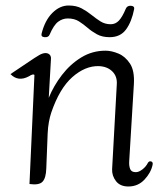

<svg xmlns="http://www.w3.org/2000/svg" viewBox="-20 -671 597 697"><path d="M87 -3 105 -399Q100 -404 85 -394Q46 -373 18 -402Q35 -413 59 -429.5Q83 -446 104.5 -460Q126 -474 133 -476Q147 -481 156.5 -475.5Q166 -470 165 -457L157 -316Q175 -360 205 -399Q235 -438 275 -462.5Q315 -487 363 -487Q385 -487 410 -476.5Q435 -466 452 -440Q469 -414 466 -365L449 -85Q448 -69 452.5 -57.5Q457 -46 473 -46Q484 -46 497 -56Q510 -66 517 -80Q521 -87 528.5 -85Q536 -83 534 -73Q528 -44 504.5 -19Q481 6 446 6Q416 6 401 -13.5Q386 -33 387 -57L404 -365Q406 -394 387.5 -412Q369 -430 338 -431Q289 -432 242.5 -391Q196 -350 166 -262Q161 -247 157.5 -228Q154 -209 153 -186L148 -59Q147 -25 134.5 -11.5Q122 2 87 -3ZM226 -604Q207 -604 191 -592Q175 -580 160 -545Q156 -535 142 -536Q128 -537 131 -549Q143 -597 170 -624Q197 -651 229 -651Q257 -651 276.5 -640.5Q296 -630 312 -617Q328 -604 344.5 -593.5Q361 -583 382 -583Q399 -583 411.5 -596Q424 -609 437 -640Q442 -651 455.5 -650Q469 -649 467 -638Q458 -592 437.5 -564Q417 -536 378 -536Q351 -536 332 -546.5Q313 -557 298 -570Q283 -583 266.5 -593.5Q250 -604 226 -604Z"/></svg>

Font: Diphylleia
Style: Regular
Weight: 400
Designer: Minha Hyung
Foundry: JAMO
Version: Version 1.000; ttfautohint (v1.8.4.7-5d5b);gftools[0.9.28]